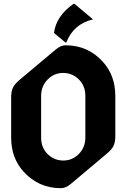

<svg xmlns="http://www.w3.org/2000/svg" viewBox="-20 -987 670 1017"><path d="M369.6 -966.8Q369.6 -966.8 374.5 -966.8L472.7 -884.3Q370.1 -860.8 331.1 -762.2H326.2L266.1 -812.5Q276.9 -901.9 369.6 -966.8ZM432.1 -258.3V-479Q432.1 -532.2 397.5 -566.4Q362.8 -600.6 314.5 -600.6Q266.1 -600.6 231.9 -565.4Q197.8 -530.3 197.8 -479V-258.3Q197.8 -205.1 232.4 -170.9Q267.1 -136.7 315.4 -136.7Q363.8 -136.7 397.9 -171.9Q432.1 -207 432.1 -258.3ZM302.7 9.8Q184.6 9.8 105 -77.6Q39.1 -149.9 39.1 -258.3V-473.6Q39.1 -503.9 49.8 -525.4Q58.6 -543 85.4 -565.4L274.9 -724.6Q301.8 -747.1 327.1 -747.1Q446.3 -747.1 524.9 -659.7Q590.8 -586.4 590.8 -479V-263.7Q590.8 -233.4 580.1 -211.9Q571.3 -194.3 544.4 -171.9L355 -12.7Q328.1 9.8 302.7 9.8Z"/></svg>

Font: Gothica
Style: Bold
Weight: 700
Designer: Wojciech Kalinowski "wmk69" (wmk69@o2.pl)
Foundry: Wojciech Kalinowski "wmk69" (wmk69@o2.pl)
Version: Version 2.1.0; 2021-05-14